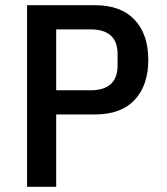

<svg xmlns="http://www.w3.org/2000/svg" viewBox="-20 -718 640 738"><path d="M84 0V-698H345Q445 -698 497.5 -642Q550 -586 550 -488Q550 -390 497.5 -334Q445 -278 345 -278H196V0ZM196 -371H328Q432 -371 432 -467V-510Q432 -605 328 -605H196Z"/></svg>

Font: IBM Plaex Mono Medium
Style: Regular
Weight: 500
Designer: Mike Abbink, Paul van der Laan, Pieter van Rosmalen
Foundry: Bold Monday
Version: Version 2.003